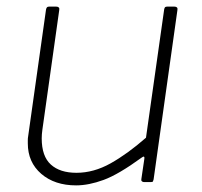

<svg xmlns="http://www.w3.org/2000/svg" viewBox="-20 -550 611 580"><path d="M210 10Q145 10 104.5 -25Q64 -60 64 -117Q64 -122 64 -127.5Q64 -133 65 -138L119 -521Q120 -526 122 -528Q124 -530 128 -530H150Q155 -530 157.5 -527.5Q160 -525 159 -520L108 -158Q107 -151 106.5 -144.5Q106 -138 106 -132Q106 -78 133.5 -53Q161 -28 211 -28Q263 -28 314 -56.5Q365 -85 421 -134L476 -522Q477 -527 479 -528.5Q481 -530 485 -530H507Q512 -530 514.5 -527.5Q517 -525 516 -520L444 -8Q443 -4 442 -2Q441 0 436 0H415Q411 0 408.5 -2.5Q406 -5 407 -9L416 -70Q417 -75 415 -76.5Q413 -78 408 -74Q338 -23 293 -6.5Q248 10 210 10Z"/></svg>

Font: Libre Franklin Thin Thin
Style: Italic
Weight: 250
Italic angle: -8°
Version: Version 3.000